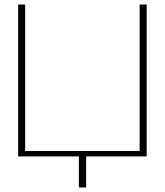

<svg xmlns="http://www.w3.org/2000/svg" viewBox="-20 -690 727 847"><path d="M60 0H328V137H360V0H627V-670H596V-24H91V-670H60Z"/></svg>

Font: LT Wave Thin
Style: Regular
Weight: 100
Designer: Daniel Lyons
Version: Version 2.5 (Glyphs App)